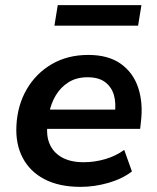

<svg xmlns="http://www.w3.org/2000/svg" viewBox="-20 -718 611 748"><path d="M294 10Q211 10 154 -19.5Q97 -49 68.5 -103Q40 -157 44 -229Q48 -308 84 -370Q120 -432 181.5 -468Q243 -504 324 -504Q402 -504 450.5 -469.5Q499 -435 518.5 -376Q538 -317 529 -243L526 -216H144L155 -291H444L427 -274Q433 -317 423.5 -348.5Q414 -380 389 -398.5Q364 -417 321 -417Q278 -417 247 -397.5Q216 -378 197 -346Q178 -314 171 -275L167 -247Q158 -196 172 -160.5Q186 -125 220 -105.5Q254 -86 306 -86Q348 -86 389.5 -98Q431 -110 464 -134L494 -50Q456 -21 402 -5.5Q348 10 294 10ZM192 -618 205 -698H531L518 -618Z"/></svg>

Font: Nunito Sans 10pt
Style: Bold Italic
Weight: 700
Italic angle: -9°
Designer: Vernon Adams
Foundry: Vernon Adams
Version: Version 3.101;gftools[0.9.27]